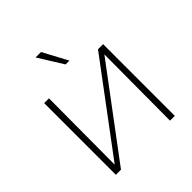

<svg xmlns="http://www.w3.org/2000/svg" viewBox="-235 -1076 1246 1246"><g transform="rotate(-45 387.5 -453.5)"><path d="M136 0V-22L611 -658H639V-635L164 0ZM117 0V-658H161L158 0ZM614 0 617 -658H658V0ZM393 -737 287 -907H337L428 -737Z"/></g></svg>

Font: Ysabeau SC ExtraLight
Style: Regular
Weight: 250
Designer: Christian Thalmann (Catharsis Fonts)
Version: Version 2.001;gftools[0.9.30]; featfreeze: smcp